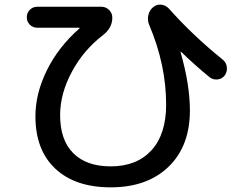

<svg xmlns="http://www.w3.org/2000/svg" viewBox="-20 -754 1040 824"><path d="M140 -635Q121 -635 108 -648Q95 -661 95 -680Q95 -699 108 -712Q121 -725 140 -725H415Q434 -725 448 -711.5Q462 -698 462 -678Q462 -635 423 -604Q339 -540 288.5 -446Q238 -352 238 -260Q238 -153 294.5 -96.5Q351 -40 455 -40Q567 -40 630 -109Q693 -178 693 -305Q693 -476 620 -648Q612 -667 616.5 -688.5Q621 -710 637 -723Q652 -736 671.5 -734Q691 -732 705 -717Q806 -603 936 -498Q951 -486 953.5 -466.5Q956 -447 945 -431Q933 -415 913.5 -413Q894 -411 879 -423Q812 -478 758 -531Q757 -532 756 -532Q755 -532 755 -530Q795 -390 795 -280Q795 -127 703.5 -38.5Q612 50 455 50Q303 50 217.5 -30Q132 -110 132 -255Q132 -353 181.5 -453Q231 -553 321 -632Q322 -633 322 -634Q322 -635 321 -635Z"/></svg>

Font: Rounded Mplus 1c Medium
Style: Regular
Weight: 500
Version: Version 1.059.20150529